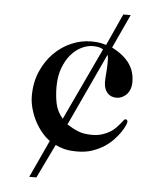

<svg xmlns="http://www.w3.org/2000/svg" viewBox="-50 -726 657 772"><g transform="rotate(5 278.0 -339.5)"><path d="M231.4 -221.2Q254.9 -206.1 277.6 -197Q300.3 -188 332.5 -188Q356 -188 373.5 -193.6Q391.1 -199.2 404.5 -207.3Q418 -215.3 427.5 -225.1Q437 -234.9 443.6 -242.9Q450.2 -251 454.3 -256.6Q458.5 -262.2 461.4 -262.2Q465.3 -262.2 468 -259.8Q470.7 -257.3 470.7 -252.9Q470.7 -248.5 465.6 -236.8Q460.4 -225.1 450.2 -210Q439.9 -194.8 424.3 -178.2Q408.7 -161.6 387.5 -147.9Q366.2 -134.3 339.6 -125.2Q313 -116.2 280.3 -116.2Q248.5 -116.2 228.3 -121.3Q208 -126.5 191.4 -134.8L125.5 2H96.7L166.5 -148.9Q148.4 -161.6 132.6 -180.9Q116.7 -200.2 104.7 -223.4Q92.8 -246.6 85.7 -272.5Q78.6 -298.3 78.6 -324.2Q78.6 -377.9 97.7 -421.9Q116.7 -465.8 147.7 -497.1Q178.7 -528.3 218 -545.2Q257.3 -562 297.4 -562Q309.6 -562 318.6 -561.3Q327.6 -560.5 334.7 -559.1Q341.8 -557.6 347.7 -556.2Q353.5 -554.7 358.4 -553.2L416.5 -681.2H446.3L383.3 -544.9Q430.2 -521 453.4 -489Q476.6 -457 476.6 -414.1Q476.6 -396 471.2 -383.1Q465.8 -370.1 457.3 -361.8Q448.7 -353.5 438.5 -349.4Q428.2 -345.2 418.5 -345.2Q394.5 -345.2 380.6 -361.3Q366.7 -377.4 366.7 -405.8Q366.7 -413.1 367.4 -423.1Q368.2 -433.1 368.9 -443.1Q369.6 -453.1 370.1 -462.2Q370.6 -471.2 370.6 -477.1Q370.6 -485.4 370.6 -490Q370.6 -494.6 370.4 -498Q370.1 -501.5 369.9 -504.4Q369.6 -507.3 368.7 -512.2H366.7ZM347.7 -534.2Q340.8 -538.6 330.8 -541.3Q320.8 -543.9 305.7 -543.9Q283.7 -543.9 260.3 -532.5Q236.8 -521 217.8 -498.8Q198.7 -476.6 186.5 -443.6Q174.3 -410.6 174.3 -368.2Q174.3 -332 180.9 -300.5Q187.5 -269 210.4 -242.2Z"/></g></svg>

Font: XB Zar
Style: Italic
Weight: 400
Italic angle: -12°
Designer: Behnam
Foundry: Irmug
Version: Version 8.005 2009